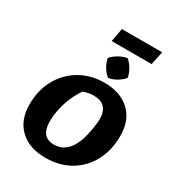

<svg xmlns="http://www.w3.org/2000/svg" viewBox="-206 -993 1034 1128"><g transform="rotate(30 311.5 -429.0)"><path d="M274 11Q165 11 101.5 -49Q38 -109 38 -215Q38 -311 79 -385.5Q120 -460 192.5 -502.5Q265 -545 357 -545Q466 -545 529.5 -485.5Q593 -426 593 -320Q593 -221 552.5 -146.5Q512 -72 440.5 -30.5Q369 11 274 11ZM280 -81Q367 -81 408 -184Q416 -204 423 -235Q430 -266 434.5 -296Q439 -326 439 -344Q439 -448 339 -448Q306 -448 270 -435Q233 -382 212 -316Q191 -250 191 -188Q191 -81 280 -81ZM270 -778 287 -869H560L541 -778ZM402 -738Q424 -719 439.5 -692Q455 -665 460 -637Q441 -615 413.5 -599Q386 -583 359 -580Q337 -598 321 -624.5Q305 -651 300 -681Q319 -702 346 -717.5Q373 -733 402 -738Z"/></g></svg>

Font: Piazzolla SC
Style: Bold Italic
Weight: 700
Italic angle: -11.3°
Designer: Juan Pablo del Peral
Foundry: Huerta Tipografica
Version: Version 1.330